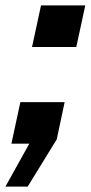

<svg xmlns="http://www.w3.org/2000/svg" viewBox="-55 -529 334 707"><path d="M63 -356 96 -509H259L226 -356ZM-35 158 53 0H-13L20 -153H183L154 -16L47 158Z"/></svg>

Font: Geist
Style: Bold Italic
Weight: 700
Italic angle: -12°
Designer: Basement.studio, Andrés Briganti, Mateo Zaragoza
Foundry: Basement.studio, Vercel, Andrés Briganti, Guido Ferreyra, Mateo Zaragoza
Version: Version 1.500; ttfautohint (v1.8.4.7-5d5b)